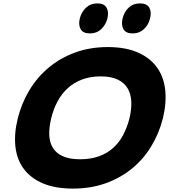

<svg xmlns="http://www.w3.org/2000/svg" viewBox="-20 -1096 999 1126"><path d="M860 -988Q851 -950 824 -925Q797 -900 758 -900Q718 -900 704 -925Q690 -950 699 -988Q708 -1026 734.5 -1051Q761 -1076 801 -1076Q841 -1076 855.5 -1051Q870 -1026 860 -988ZM610 -988Q600 -950 573.5 -925Q547 -900 507 -900Q467 -900 453 -925Q439 -950 448 -988Q458 -1026 484.5 -1051Q511 -1076 551 -1076Q591 -1076 605 -1051Q619 -1026 610 -988ZM935 -401Q912 -311 865.5 -235.5Q819 -160 751.5 -105.5Q684 -51 597.5 -20.5Q511 10 408 10Q304 10 232 -20.5Q160 -51 119.5 -105.5Q79 -160 70.5 -235.5Q62 -311 84 -401Q106 -490 152 -566.5Q198 -643 265.5 -699.5Q333 -756 420.5 -788Q508 -820 612 -820Q717 -820 789 -788Q861 -756 901 -700Q941 -644 949 -567.5Q957 -491 935 -401ZM739 -401Q752 -455 750 -500Q748 -545 728.5 -578Q709 -611 670 -629.5Q631 -648 570 -648Q510 -648 462 -630Q414 -612 378 -579.5Q342 -547 317.5 -501.5Q293 -456 280 -401Q267 -347 269 -303Q271 -259 291 -227.5Q311 -196 350 -179Q389 -162 450 -162Q511 -162 559 -179Q607 -196 642.5 -227.5Q678 -259 701.5 -303Q725 -347 739 -401Z"/></svg>

Font: TypoPRO Sinkin Sans
Style: 800 Black Italic
Weight: 900
Italic angle: -112°
Designer: Keith Bates
Foundry: K-Type
Version: Sinkin Sans (version 1.0)  by Keith Bates   •   © 2014   www